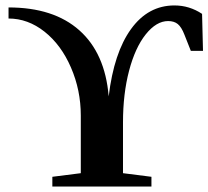

<svg xmlns="http://www.w3.org/2000/svg" viewBox="-20 -682 762 702"><path d="M617.7 -662.1Q672.4 -662.1 718.8 -631.3L722.2 -496.1H677.7L654.3 -555.2Q643.6 -583 630.1 -594Q616.7 -605 594.7 -605Q551.8 -605 512.9 -556.4Q474.1 -507.8 451.9 -423.3Q429.7 -338.9 429.7 -234.4V-48.8L533.7 -35.6V0H171.4V-35.6L275.4 -48.8V-259.8Q275.4 -352.1 239.5 -435.1Q203.6 -518.1 142.8 -566.2Q82 -614.3 11.2 -614.3V-654.8Q176.3 -654.8 270.3 -571Q364.3 -487.3 377.4 -329.6Q396.5 -489.3 459 -575.7Q521.5 -662.1 617.7 -662.1Z"/></svg>

Font: Liberation Serif
Style: Bold
Weight: 700
Designer: Steve Matteson
Foundry: Ascender Corporation
Version: Version 2.1.5